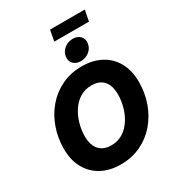

<svg xmlns="http://www.w3.org/2000/svg" viewBox="-250 -1222 1252 1376"><g transform="rotate(-30 376.5 -534.5)"><path d="M340.3 11.2Q252 11.2 184.3 -24.4Q116.7 -60.1 78.6 -127.7Q40.5 -195.3 40.5 -290.5Q40.5 -379.9 69.1 -460.7Q97.7 -541.5 151.1 -604.2Q204.6 -667 279.5 -702.9Q354.5 -738.8 446.8 -738.8Q535.2 -738.8 602.8 -703.4Q670.4 -668 708.5 -600.3Q746.6 -532.7 746.6 -437Q746.6 -346.2 717.5 -265.4Q688.5 -184.6 634.8 -122.1Q581.1 -59.6 506.3 -24.2Q431.6 11.2 340.3 11.2ZM348.1 -141.6Q403.8 -141.6 445.6 -168Q487.3 -194.3 515.4 -237.8Q543.5 -281.2 557.6 -333Q571.8 -384.8 571.8 -436Q571.8 -484.9 556.2 -518.3Q540.5 -551.8 511 -568.8Q481.4 -585.9 439.5 -585.9Q384.3 -585.9 342.3 -559.8Q300.3 -533.7 272.2 -490.2Q244.1 -446.8 229.7 -395Q215.3 -343.3 215.3 -291.5Q215.3 -243.2 231.2 -209.5Q247.1 -175.8 276.6 -158.7Q306.2 -141.6 348.1 -141.6ZM461.4 -773.4Q421.9 -773.4 399.9 -797.4Q377.9 -821.3 383.8 -857.9Q389.6 -894 419.7 -918Q449.7 -941.9 489.3 -941.9Q528.8 -941.9 550.8 -918Q572.8 -894 566.9 -857.9Q561.5 -821.3 531.2 -797.4Q501 -773.4 461.4 -773.4ZM669.9 -1080.1 652.3 -990.2H365.2L382.3 -1080.1Z"/></g></svg>

Font: Inter 28pt ExtraBold
Style: Italic
Weight: 800
Italic angle: -9.3988°
Designer: Rasmus Andersson
Foundry: rsms
Version: Version 4.001;git-66647c0bb